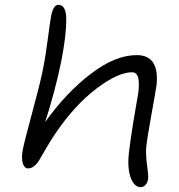

<svg xmlns="http://www.w3.org/2000/svg" viewBox="-20 -728 736 791"><path d="M560.1 43Q535.6 43 521.5 11.5Q507.3 -20 508.8 -67.9Q510.3 -120.6 545.9 -323.2Q554.7 -366.7 551 -398.4Q547.4 -430.2 523.9 -430.2Q465.8 -430.2 376.7 -362.5Q287.6 -294.9 209 -179.2Q189.5 -150.4 169.9 -116.9Q150.4 -83.5 142.1 -69.1Q133.8 -54.7 121.8 -44.4Q109.9 -34.2 95.2 -34.2Q80.1 -34.2 73.7 -56.2Q67.4 -78.1 74.2 -112.8Q81.1 -147.9 112.8 -264.4Q144.5 -380.9 155.8 -437Q167.5 -493.2 177 -567.6Q186.5 -642.1 190.9 -663.1Q199.7 -708 220.2 -708Q251.5 -708 252.9 -652.8Q253.9 -584 231.9 -473.1Q207 -352.5 166 -225.1Q252.4 -346.2 353.8 -423.6Q455.1 -501 543 -501Q637.2 -501 625 -377.9Q621.1 -350.6 602.8 -250Q584.5 -149.4 582 -116.2Q580.6 -83.5 586.4 -42.2Q592.3 -1 589.8 12.2Q586.9 25.9 578.9 34.4Q570.8 43 560.1 43Z"/></svg>

Font: Shantell Sans Irregular
Style: Italic
Weight: 300
Italic angle: -11.31°
Designer: Stephen Nixon, Anya Danilova, Shantell Martin
Foundry: Arrow Type
Version: Version 1.006;[9816181b4]